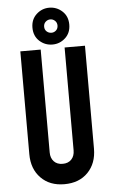

<svg xmlns="http://www.w3.org/2000/svg" viewBox="-64 -1022 639 1080"><g transform="rotate(-5 255.5 -482.0)"><path d="M438 -750V-169Q438 -86 388.5 -35Q339 16 255.5 16Q172.5 16 122.8 -35Q73 -86 73 -169V-750H188V-169Q188 -137.5 206 -118.2Q224 -99 255.5 -99Q287 -99 305 -118.2Q323 -137.5 323 -169V-750ZM257 -772.5Q214.5 -772.5 183.5 -801Q152.5 -829.5 152.5 -876.5Q152.5 -923 183.5 -951.8Q214.5 -980.5 256 -980.5Q298 -980.5 329.2 -952Q360.5 -923.5 360.5 -876.5Q360.5 -829.5 329.5 -801Q298.5 -772.5 257 -772.5ZM257 -839Q271.5 -839 282.8 -849.2Q294 -859.5 294 -876.5Q294 -893.5 282.5 -904Q271 -914.5 256.5 -914.5Q241.5 -914.5 230 -904Q218.5 -893.5 218.5 -876.5Q218.5 -859.5 230 -849.2Q241.5 -839 257 -839Z"/></g></svg>

Font: Mohave Light SemiBold
Style: Regular
Weight: 600
Version: Version 2.003